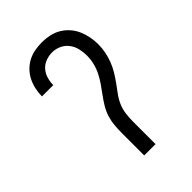

<svg xmlns="http://www.w3.org/2000/svg" viewBox="-218 -839 936 936"><g transform="rotate(-45 250.0 -371.5)"><path d="M211 0V-156Q211 -182 213.5 -208.5Q216 -235 224 -260Q232 -285 246 -308Q260 -331 275.5 -352Q291 -373 306 -394.5Q321 -416 333 -439.5Q345 -463 351.5 -489Q358 -515 358 -541Q358 -565 352.5 -589Q347 -613 332.5 -632.5Q318 -652 295.5 -662.5Q273 -673 249 -673Q226 -673 204.5 -665Q183 -657 168 -640Q153 -623 146.5 -601Q140 -579 140 -556Q140 -556 140 -556Q140 -556 140 -556H62Q62 -556 62 -556Q62 -556 62 -557Q62 -582 67.5 -606.5Q73 -631 84 -653Q95 -675 112.5 -693Q130 -711 152 -722.5Q174 -734 199 -738.5Q224 -743 249 -743Q274 -743 300 -737.5Q326 -732 348 -719Q370 -706 387.5 -686.5Q405 -667 415.5 -643Q426 -619 431 -593.5Q436 -568 436 -542Q436 -516 431 -490Q426 -464 416.5 -439Q407 -414 393.5 -391.5Q380 -369 364.5 -347.5Q349 -326 333 -304.5Q317 -283 306.5 -259Q296 -235 292.5 -208.5Q289 -182 289 -156V0Z"/></g></svg>

Font: Zed Sans
Style: Regular
Weight: 400
Designer: Belleve Invis
Foundry: Belleve Invis
Version: Version 1.0.0; ttfautohint (v1.8.4)